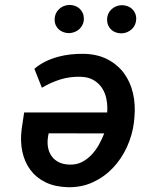

<svg xmlns="http://www.w3.org/2000/svg" viewBox="-20 -759 627 788"><path d="M323.2 -538.1Q378.9 -537.1 420.4 -515.9Q461.9 -494.6 488.3 -459.2Q514.6 -423.8 525.6 -377Q536.6 -330.1 531.7 -277.8L529.8 -257.3Q523.4 -205.1 501.2 -156.2Q479 -107.4 443.6 -70.1Q408.2 -32.7 361.1 -11Q314 10.7 257.8 9.3Q205.6 7.8 167.2 -10.7Q128.9 -29.3 105 -61.3Q81.1 -93.3 71.8 -136Q62.5 -178.7 68.8 -228.5L79.1 -297.4H419.9Q421.9 -325.2 417 -351.3Q412.1 -377.4 398.9 -397.5Q385.7 -417.5 364.3 -430.2Q342.8 -442.9 311.5 -443.8Q267.6 -445.3 228.3 -433.1Q189 -420.9 151.9 -398.9L121.1 -476.6Q141.6 -494.1 165.8 -506.1Q189.9 -518.1 216.3 -525.4Q242.7 -532.7 270 -535.6Q297.4 -538.6 323.2 -538.1ZM265.6 -83.5Q293.9 -82.5 316.2 -94Q338.4 -105.5 355.7 -123.8Q373 -142.1 386 -165.3Q398.9 -188.5 407.7 -211.4L179.7 -211.9L177.2 -198.2Q173.3 -174.3 177.2 -153.6Q181.2 -132.8 192.4 -117.4Q203.6 -102.1 221.9 -93Q240.2 -84 265.6 -83.5ZM204.1 -679.2Q204.6 -704.6 221.9 -721.2Q239.3 -737.8 264.6 -738.8Q276.9 -738.8 287.8 -734.9Q298.8 -731 306.9 -723.4Q314.9 -715.8 319.6 -705.3Q324.2 -694.8 324.2 -682.1Q324.2 -669.4 319.3 -658.7Q314.5 -647.9 306.2 -640.1Q297.9 -632.3 286.9 -627.9Q275.9 -623.5 263.7 -623Q251.5 -623 240.5 -627Q229.5 -630.9 221.4 -638.2Q213.4 -645.5 208.7 -656Q204.1 -666.5 204.1 -679.2ZM419.4 -678.7Q419.9 -704.1 437.3 -720.5Q454.6 -736.8 479.5 -737.8Q491.7 -737.8 502.7 -733.9Q513.7 -730 521.7 -722.7Q529.8 -715.3 534.4 -704.8Q539.1 -694.3 539.1 -681.6Q538.6 -656.2 521.2 -639.6Q503.9 -623 478.5 -622.1Q466.3 -622.1 455.3 -626Q444.3 -629.9 436.3 -637.5Q428.2 -645 423.8 -655.5Q419.4 -666 419.4 -678.7Z"/></svg>

Font: Roboto Mono Medium
Style: Italic
Weight: 500
Designer: Google
Version: Version 2.000985; 2015; ttfautohint (v1.3)